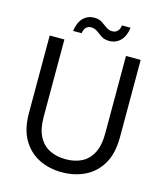

<svg xmlns="http://www.w3.org/2000/svg" viewBox="-126 -954 908 1060"><g transform="rotate(15 328.0 -423.5)"><path d="M327 12Q255 12 196.5 -17Q138 -46 103 -105.5Q68 -165 68 -258V-700H152V-257Q152 -189 174.5 -146Q197 -103 237 -83Q277 -63 329 -63Q382 -63 421 -83Q460 -103 482 -146Q504 -189 504 -257V-700H588V-258Q588 -165 553 -105.5Q518 -46 459 -17Q400 12 327 12ZM392 -756Q365 -756 347 -768Q329 -780 313.5 -791.5Q298 -803 277 -803Q261 -803 249.5 -792Q238 -781 235 -758H186Q193 -808 218.5 -833.5Q244 -859 281 -859Q308 -859 325.5 -847.5Q343 -836 359 -824Q375 -812 396 -812Q413 -812 424.5 -823.5Q436 -835 439 -857H488Q482 -808 456 -782Q430 -756 392 -756Z"/></g></svg>

Font: DM Sans 17pt
Style: Regular
Weight: 400
Version: Version 4.004;gftools[0.9.30]